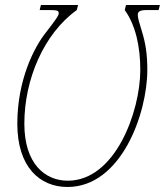

<svg xmlns="http://www.w3.org/2000/svg" viewBox="-20 -734 657 765"><path d="M249 11C462 11 567 -280 567 -456C567 -517 560 -562 546 -607C534 -646 529 -663 529 -674C529 -688 536 -694 567 -694H612L617 -714H482L477 -694C521 -633 539 -546 539 -456C539 -289 439 -14 250 -14C159 -14 77 -82 77 -241C77 -417 154 -599 286 -694L291 -714H143L138 -694H172C208 -694 214 -692 214 -681C214 -672 204 -658 164 -606C115 -545 49 -414 49 -241C49 -69 138 11 249 11Z"/></svg>

Font: Noto Serif Condensed Thin
Style: Italic
Weight: 100
Width: 3
Italic angle: -12°
Designer: Monotype Design Team
Foundry: Monotype Imaging Inc.
Version: Version 2.013